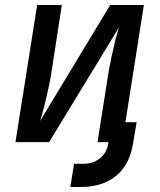

<svg xmlns="http://www.w3.org/2000/svg" viewBox="-20 -570 640 770"><path d="M262 180 277 87H314Q354 87 381.5 64.5Q409 42 415 2V0H371L416 -285Q421 -313 428 -345.5Q435 -378 442.5 -408.5Q450 -439 457 -460L177 0H42L129 -550H228L184 -265Q179 -237 171.5 -203.5Q164 -170 156 -138.5Q148 -107 141 -85L422 -550H557L483 -80H528L514 3Q501 89 446.5 134.5Q392 180 302 180Z"/></svg>

Font: JetBrains Mono NL SemiBold
Style: Italic
Weight: 600
Italic angle: -9°
Monospace: yes
Designer: Philipp Nurullin, Konstantin Bulenkov
Foundry: JetBrains
Version: Version 2.305; ttfautohint (v1.8.4.7-5d5b)